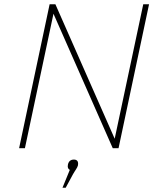

<svg xmlns="http://www.w3.org/2000/svg" viewBox="-20 -690 714 894"><path d="M211 -670 69 0H96L229 -626L505 0H532L674 -670H647L514 -44L238 -670ZM271 184H286L320 121C330 103 340 92 343 80V79C346 62 339 53 324 53C309 53 299 61 296 78V79C294 89 297 97 305 101Z"/></svg>

Font: LT Wave Mono Thin
Style: Italic
Weight: 100
Designer: Daniel Lyons
Version: Version 2.5 (Glyphs App)